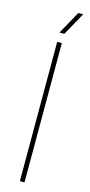

<svg xmlns="http://www.w3.org/2000/svg" viewBox="-118 -769 375 799"><g transform="rotate(15 70.0 -369.5)"><path d="M60 0V-600H80V0ZM59 -640 114 -739H135L80 -640Z"/></g></svg>

Font: Big Shoulders Stencil Thin
Style: Regular
Weight: 100
Designer: Patric King
Foundry: XO Type Co
Version: Version 2.001